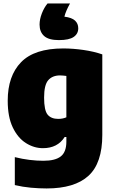

<svg xmlns="http://www.w3.org/2000/svg" viewBox="-20 -832 640 1082"><path d="M242.5 230Q201 230 154.2 225.8Q107.5 221.5 63.5 211V53.5Q105.5 64 146.2 69Q187 74 224.5 74Q291.5 74 322.8 49.2Q354 24.5 354 -34V-60H344.5Q304.5 3 222 3Q171.5 3 126 -25.8Q80.5 -54.5 52 -113.8Q23.5 -173 23.5 -264.5Q23.5 -404 98.8 -481.5Q174 -559 337 -559Q391 -559 450 -550.5Q509 -542 556.5 -525.5V-71.5Q556.5 87.5 478.5 158.8Q400.5 230 242.5 230ZM308 -162Q334 -162 354 -171V-404Q346 -405 336.8 -406Q327.5 -407 318.5 -407Q275.5 -407 252 -380.2Q228.5 -353.5 228.5 -282Q228.5 -210.5 248.2 -186.2Q268 -162 308 -162ZM312 -606Q254.5 -606 228.8 -629Q203 -652 203 -693.5Q203 -723.5 216 -756.8Q229 -790 248 -812.5H374.5Q349.5 -767 343 -738Q384.5 -733 402.8 -716Q421 -699 421 -672.5Q421 -641.5 395.2 -623.8Q369.5 -606 312 -606Z"/></svg>

Font: Encode Sans SemiCondensed SemiCondensed Black
Style: Regular
Weight: 900
Width: 4
Designer: Multiple Designers
Foundry: Impallari Type
Version: Version 3.000; ttfautohint (v1.8.3) -l 8 -r 50 -G 200 -x 14 